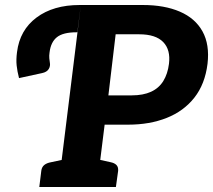

<svg xmlns="http://www.w3.org/2000/svg" viewBox="-20 -747 851 767"><path d="M213 0 303 -727H551Q637 -727 698.5 -700.5Q760 -674 789 -621.5Q818 -569 809 -492Q799 -411 756.5 -357Q714 -303 646 -276Q578 -249 492 -249H398L367 0ZM413 -366H506Q552 -366 583.5 -380.5Q615 -395 632.5 -423.5Q650 -452 655 -492Q662 -548 632 -579Q602 -610 536 -610H442ZM137 0 145 -65Q147 -80 157 -88Q167 -96 184 -99L236 -110L235 0ZM345 0 372 -110 422 -99Q437 -96 445 -88Q453 -80 452 -65L443 0ZM56 -435Q49 -462 46.5 -485.5Q44 -509 48 -539Q59 -627 126 -677Q193 -727 298 -727H303L289 -618H285Q232 -618 207.5 -598.5Q183 -579 178 -538Q176 -525 177 -514Q178 -503 179 -498Q182 -483 174.5 -471Q167 -459 148 -455Z"/></svg>

Font: Aleo ExtraBold
Style: Italic
Weight: 800
Italic angle: -7°
Designer: Alessio Laiso
Foundry: Alessio Laiso
Version: Version 2.001;gftools[0.9.29]